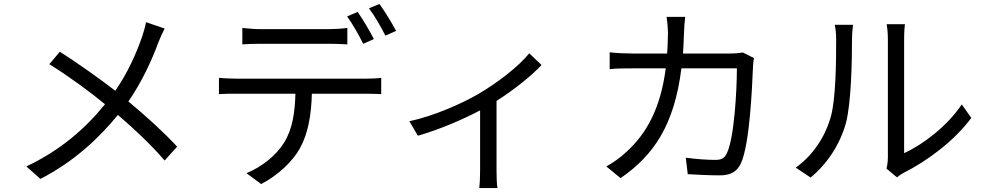

<svg xmlns="http://www.w3.org/2000/svg" viewBox="-20 -872 4970 969"><path d="M717 -760C713 -738 704 -706 697 -686C667 -601 626 -507 562 -414C483 -475 367 -557 282 -611L229 -548C325 -489 436 -407 510 -346C412 -225 288 -115 113 -32L184 31C358 -59 482 -178 575 -292C661 -218 737 -147 811 -62L874 -132C803 -208 717 -286 628 -360C695 -457 746 -567 778 -655C786 -676 801 -709 811 -728Z M1867 -675C1846 -716 1810 -776 1785 -812L1732 -789C1759 -752 1793 -692 1813 -651ZM1640 -651C1669 -651 1704 -650 1733 -648V-731C1704 -727 1668 -725 1640 -725H1294C1262 -725 1232 -728 1203 -731V-648C1229 -650 1262 -651 1295 -651ZM1172 -475C1141 -475 1112 -477 1085 -479V-397C1112 -399 1141 -399 1172 -399H1471C1468 -305 1457 -221 1413 -151C1374 -88 1302 -30 1224 2L1298 57C1383 13 1459 -59 1495 -126C1535 -200 1551 -291 1554 -399H1826C1850 -399 1882 -398 1904 -397V-479C1880 -476 1847 -475 1826 -475ZM1842 -830C1871 -792 1903 -736 1925 -692L1979 -716C1960 -753 1921 -816 1895 -852Z M2651 -603C2600 -539 2493 -455 2393 -397C2310 -349 2174 -288 2046 -260L2089 -187C2198 -218 2318 -270 2403 -315V-9C2403 21 2401 62 2399 77H2491C2487 62 2486 21 2486 -9V-363C2577 -420 2666 -493 2713 -544Z M3729 -607C3712 -604 3692 -602 3665 -602H3427C3429 -635 3431 -669 3432 -705C3433 -729 3435 -764 3438 -787H3344C3348 -763 3351 -726 3351 -704C3351 -668 3349 -634 3347 -602H3171C3133 -602 3092 -604 3057 -608V-523C3092 -527 3132 -527 3172 -527H3340C3313 -321 3241 -196 3142 -106C3112 -77 3071 -49 3040 -32L3112 27C3279 -88 3383 -240 3419 -527H3699C3699 -420 3686 -174 3648 -98C3637 -73 3619 -65 3590 -65C3548 -65 3495 -69 3441 -76L3451 7C3503 10 3561 13 3612 13C3667 13 3699 -5 3719 -47C3764 -143 3776 -434 3780 -530C3780 -543 3782 -562 3785 -579Z M4071 24C4155 -45 4219 -143 4249 -250C4276 -350 4280 -564 4280 -675C4280 -705 4284 -735 4285 -747H4193C4197 -726 4200 -704 4200 -674C4200 -563 4199 -364 4170 -272C4140 -175 4080 -86 3996 -26ZM4507 23C4517 15 4526 8 4541 0C4657 -58 4796 -160 4882 -277L4834 -345C4758 -232 4635 -141 4543 -99V-676C4543 -714 4546 -742 4547 -750H4455C4456 -742 4461 -714 4461 -676V-77C4461 -57 4458 -37 4454 -21Z"/></svg>

Font: Noto Sans Mono CJK SC Regular
Style: Regular
Weight: 400
Designer: Ryoko NISHIZUKA (kana & ideographs); Paul D. Hunt (Latin, Greek & Cyrillic); Wenlong ZHANG (bopomofo); Sandoll Communica
Foundry: Adobe Systems Incorporated
Version: Version 1.005;PS 1.005;hotconv 1.0.96;makeotf.lib2.5.65012